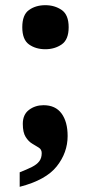

<svg xmlns="http://www.w3.org/2000/svg" viewBox="-20 -567 351 741"><path d="M56 154V98Q84 87 103 77.5Q122 68 131.5 55.5Q141 43 141 24Q141 10 130 3Q119 -4 104.5 -12.5Q90 -21 79 -38.5Q68 -56 68 -89Q68 -125 92 -143Q116 -161 148 -161Q194 -161 217.5 -129Q241 -97 241 -42Q241 22 199 75Q157 128 56 154ZM155 -377Q118 -377 92 -395.5Q66 -414 66 -462Q66 -510 92 -528.5Q118 -547 155 -547Q191 -547 218 -528.5Q245 -510 245 -462Q245 -414 218 -395.5Q191 -377 155 -377Z"/></svg>

Font: Noto Serif Khmer ExtraBold
Style: Regular
Weight: 800
Version: Version 2.003